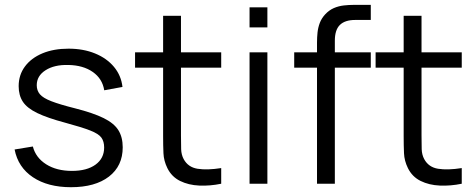

<svg xmlns="http://www.w3.org/2000/svg" viewBox="-20 -755 1954 789"><path d="M271.7 14.3Q176.7 14.3 115.4 -26.6Q54.2 -67.5 40 -140.7L115 -153Q126.8 -107 169.8 -79.8Q212.7 -52.7 275.7 -52.7Q337 -52.7 372.5 -78.4Q408 -104.2 408 -148.7Q408 -173.7 396.7 -189.4Q385.3 -205.2 350.9 -218.7Q316.5 -232.2 248 -250.7Q174.7 -270.3 133 -290.5Q91.3 -310.7 74 -336.9Q56.7 -363.2 56.7 -401Q56.7 -447 82.5 -481.8Q108.3 -516.5 154.4 -535.8Q200.5 -555 261.7 -555Q322.5 -555 370.7 -535.3Q418.8 -515.7 448.4 -480.2Q478 -444.7 483.3 -397.7L408.3 -384Q400.8 -431.7 361.2 -459.3Q321.5 -487 260.7 -488Q203.2 -489.5 167.1 -466.3Q131 -443.2 131 -404.7Q131 -383 143.9 -367.7Q156.8 -352.3 191.1 -339Q225.3 -325.7 289 -309.7Q363.5 -290.7 406.1 -269.6Q448.7 -248.5 466.5 -219.9Q484.3 -191.3 484.3 -149.7Q484.3 -73 427.7 -29.3Q371 14.3 271.7 14.3Z M889 -64.3V0Q843.3 9.5 799.1 7.6Q754.8 5.7 720.1 -11.4Q685.3 -28.5 667.7 -64.3Q653 -94.3 651.7 -125.2Q650.3 -156.2 650.3 -195.7V-690H723.7V-198.3Q723.7 -164.5 724.4 -141.8Q725.2 -119 734.7 -101.3Q752.7 -67.8 791.8 -61.5Q831 -55.2 889 -64.3ZM889 -477H535V-540H889Z M1078.8 -642.3H1005.5V-725H1078.8ZM1078.8 0H1005.5V-540H1078.8Z M1356 0H1282.7V-580Q1282.7 -600.8 1284.8 -621.3Q1287 -641.8 1294.1 -660.7Q1301.2 -679.5 1316 -695.7Q1332.3 -713.3 1351.9 -721.8Q1371.5 -730.2 1392.7 -732.6Q1413.8 -735 1434.7 -735H1503.7V-673H1439.7Q1397.7 -673 1376.8 -652.6Q1356 -632.2 1356 -588ZM1503.7 -477H1189V-540H1503.7Z M1877.5 -64.3V0Q1831.8 9.5 1787.6 7.6Q1743.3 5.7 1708.6 -11.4Q1673.8 -28.5 1656.2 -64.3Q1641.5 -94.3 1640.2 -125.2Q1638.8 -156.2 1638.8 -195.7V-690H1712.2V-198.3Q1712.2 -164.5 1712.9 -141.8Q1713.7 -119 1723.2 -101.3Q1741.2 -67.8 1780.3 -61.5Q1819.5 -55.2 1877.5 -64.3ZM1877.5 -477H1523.5V-540H1877.5Z"/></svg>

Font: Manrope Variable Light
Style: Regular
Weight: 200
Designer: Mikhail Sharanda
Foundry: Mikhail Sharanda
Version: Version 4.505